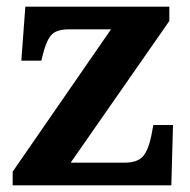

<svg xmlns="http://www.w3.org/2000/svg" viewBox="-20 -556 569 576"><path d="M18 0V-41L313 -468H187Q152 -468 136.5 -453.5Q121 -439 110 -398L104 -374H44L56 -536H488V-493L192 -68H353Q392 -68 408.5 -86.5Q425 -105 434 -149L440 -181H499L494 0Z"/></svg>

Font: Noto Serif Khmer
Style: Bold
Weight: 700
Version: Version 2.003